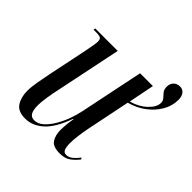

<svg xmlns="http://www.w3.org/2000/svg" viewBox="-167 -770 923 923"><g transform="rotate(45 294.0 -308.5)"><path d="M366 10Q319 10 304 -14Q289 -38 289 -72Q289 -86 291 -109.5Q293 -133 297 -153H294Q264 -68 222 -29.5Q180 9 130 9Q81 9 62 -20.5Q43 -50 43 -93Q43 -119 49.5 -156Q56 -193 62 -222L104 -425Q109 -450 112.5 -470.5Q116 -491 116 -500Q116 -515 109 -520.5Q102 -526 77 -526H60L63 -536H215L146 -203Q139 -172 133.5 -136.5Q128 -101 128 -80Q128 -46 137.5 -31Q147 -16 166 -16Q191 -16 212.5 -35Q234 -54 252 -84.5Q270 -115 282 -148.5Q294 -182 300 -212L367 -536H454L428 -405Q476 -418 507.5 -448Q539 -478 539 -506Q539 -521 530 -530.5Q521 -540 512 -551Q503 -562 503 -581Q503 -602 515.5 -614.5Q528 -627 548 -627Q567 -627 577.5 -613Q588 -599 588 -577Q588 -534 566 -497Q544 -460 507.5 -433Q471 -406 425 -394L380 -174Q374 -144 370 -113.5Q366 -83 366 -60Q366 -35 371.5 -21Q377 -7 393 -7Q410 -7 425.5 -19.5Q441 -32 454 -50L460 -43Q443 -21 422 -5.5Q401 10 366 10Z"/></g></svg>

Font: Noto Serif Display ExtraCondensed
Style: Italic
Weight: 400
Width: 2
Italic angle: -12°
Designer: Monotype Design Team
Foundry: Monotype Imaging Inc.
Version: Version 2.009